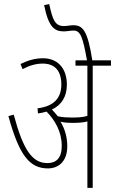

<svg xmlns="http://www.w3.org/2000/svg" viewBox="-20 -916 561 936"><path d="M308 -203C308 -245 297 -287 275 -323C292 -318 314 -317 336 -317C358 -317 384 -318 406 -324V0H432V-596H521V-622H430C407 -769 383 -793 337 -793C324 -793 307 -789 292 -789C249 -789 237 -817 220 -896L195 -891C217 -781 247 -763 292 -763C307 -763 321 -767 339 -767C373 -767 384 -733 404 -622H348V-596H406V-351C383 -344 357 -343 331 -343C311 -343 285 -344 262 -349C253 -360 243 -372 233 -382C280 -404 306 -445 306 -503C306 -584 260 -632 190 -632C151 -632 117 -622 80 -604L90 -579C124 -597 156 -606 188 -606C250 -606 279 -568 279 -504C279 -440 245 -398 163 -388L165 -363C180 -365 194 -368 207 -372C248 -330 281 -274 281 -205C281 -145 254 -121 211 -121C137 -121 93 -185 47 -357L21 -350C74 -157 125 -95 214 -95C262 -95 308 -126 308 -203Z"/></svg>

Font: Noto Sans Devanagari UI ExtraCondensed Thin
Style: Regular
Weight: 100
Width: 2
Designer: Jelle Bosma - Monotype Design Team
Foundry: Monotype Imaging Inc.
Version: Version 2.004